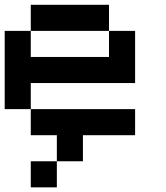

<svg xmlns="http://www.w3.org/2000/svg" viewBox="-20 -576 707 818"><path d="M444.4 -444.4H111.1V-555.6H444.4ZM222.2 222.2H111.1V111.1H222.2ZM222.2 0H111.1V-111.1H555.6V0H333.3V111.1H222.2ZM111.1 -222.2V-111.1H0V-444.4H111.1V-333.3H444.4V-444.4H555.6V-222.2Z"/></svg>

Font: Pixeloid Mono
Style: Regular
Weight: 400
Monospace: yes
Designer: GGBotNet
Foundry: GGBotNet
Version: 0.5